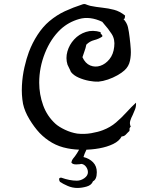

<svg xmlns="http://www.w3.org/2000/svg" viewBox="-20 -740 781 950"><path d="M653 -232Q654 -214 648.5 -199.5Q643 -185 637 -172Q629 -157 624.5 -142.5Q620 -128 627 -113Q620 -108 621 -99.5Q622 -91 616 -88Q609 -80 601 -72.5Q593 -65 582 -65Q570 -42 540 -27.5Q510 -13 471 -6Q432 1 390.5 1Q349 1 314 -6Q272 -14 238 -33.5Q204 -53 176 -82Q149 -111 125.5 -150Q102 -189 94 -226Q86 -270 88.5 -317Q91 -364 101 -407.5Q111 -451 123 -483Q140 -528 166 -568Q192 -608 224 -635Q261 -666 301 -684.5Q341 -703 390 -719Q396 -721 402 -719.5Q408 -718 414 -715Q417 -714 420.5 -713Q424 -712 427 -711Q457 -705 486.5 -702Q516 -699 544.5 -691.5Q573 -684 599 -663Q598 -658 597.5 -652Q597 -646 591 -646Q608 -627 613 -606Q618 -585 622 -550V-549Q625 -526 627 -496.5Q629 -467 623 -439Q617 -411 596 -392Q583 -380 561 -367.5Q539 -355 514 -346.5Q489 -338 467 -336Q448 -335 421 -340Q394 -345 369 -356Q344 -367 331 -384Q331 -385 327 -393Q323 -401 319 -409.5Q315 -418 314 -420Q304 -452 313.5 -485.5Q323 -519 347 -545Q371 -571 405 -582Q439 -593 478 -581Q477 -576 478.5 -574Q480 -572 482 -570Q484 -568 485.5 -566Q487 -564 486 -559Q468 -547 446 -541.5Q424 -536 407 -519Q404 -502 397.5 -485Q391 -468 388 -457Q402 -426 426.5 -416Q451 -406 476.5 -414.5Q502 -423 521.5 -447Q541 -471 545 -508Q550 -545 532.5 -572Q515 -599 495 -621Q493 -624 490.5 -626.5Q488 -629 486 -632Q425 -661 372 -646Q319 -631 280 -595Q231 -549 202.5 -477.5Q174 -406 174 -331Q174 -273 193.5 -219Q213 -165 255 -127Q272 -112 301.5 -98Q331 -84 362 -79Q397 -75 431.5 -81Q466 -87 489 -96Q526 -110 554 -134Q582 -158 606 -184.5Q630 -211 653 -232ZM459 112Q459 148 440 157Q433 176 409 183Q385 190 363 190Q338 190 315 180Q292 170 277 160Q273 155 272.5 147Q272 139 283 139Q325 154 360 154Q380 154 397.5 141.5Q415 129 415 112Q415 98 406 85.5Q397 73 383 71Q376 73 357.5 73.5Q339 74 333 64Q336 51 341 45.5Q346 40 351 33Q362 18 370 3Q378 -12 387 -27Q403 -35 414 -22Q414 -11 406 4.5Q398 20 393 37Q422 44 440.5 63Q459 82 459 112Z"/></svg>

Font: Yuji Mai
Style: Regular
Weight: 400
Designer: Kataoka Yuji
Foundry: Kinuta Font Factory
Version: Version 3.002